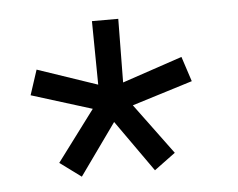

<svg xmlns="http://www.w3.org/2000/svg" viewBox="-35 -760 497 401"><g transform="rotate(-5 213.5 -559.0)"><path d="M121.6 -398.4 77.1 -431.2 156.7 -537.6 29.8 -577.1 46.9 -629.4 172.4 -586.9 170.9 -720.2H226.1L224.6 -586.9L350.6 -629.4L367.7 -577.1L240.7 -537.6L319.3 -431.2L274.9 -398.4L198.7 -506.3Z"/></g></svg>

Font: Manrope Light
Style: Regular
Weight: 300
Designer: Mikhail Sharanda
Foundry: Mikhail Sharanda
Version: Version 4.505;FEAKit 1.0